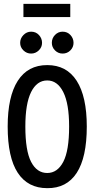

<svg xmlns="http://www.w3.org/2000/svg" viewBox="-20 -969 490 1000"><path d="M226 11Q125 11 72.5 -69Q20 -149 20 -310Q20 -466 72.5 -548Q125 -630 226 -630Q327 -630 379.5 -548Q432 -466 432 -310Q432 -149 379.5 -68.5Q327 12 226 11ZM226 -68Q279 -68 309.5 -126Q340 -184 340 -310Q340 -429 309.5 -489.5Q279 -550 226 -550Q172 -550 142 -489.5Q112 -429 112 -310Q112 -184 142 -126Q172 -68 226 -68ZM142 -690Q119 -690 102 -706.5Q85 -723 85 -746Q85 -769 102 -786.5Q119 -804 142 -804Q167 -804 183 -786.5Q199 -769 199 -746Q199 -723 182 -706.5Q165 -690 142 -690ZM306 -690Q283 -690 266.5 -706.5Q250 -723 250 -746Q250 -770 266.5 -787Q283 -804 306 -804Q331 -804 347 -786.5Q363 -769 363 -746Q363 -723 346.5 -706.5Q330 -690 306 -690ZM102 -880V-949H346V-880Z"/></svg>

Font: Inconsolata SemiCondensed SemiBold
Style: Regular
Weight: 600
Width: 4
Monospace: yes
Designer: Raph Levien, Cyreal, Brenton Simpson
Foundry: Raph Levien, Cyreal, Google
Version: Version 3.001; ttfautohint (v1.8.2.53-6de2)